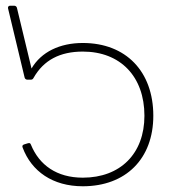

<svg xmlns="http://www.w3.org/2000/svg" viewBox="-20 -640 610 670"><path d="M269 -490C189 -490 124 -459 90 -401L39 -613C38 -617 34 -620 30 -620H15C10 -620 7 -616 8 -611L66 -369C67 -365 71 -362 75 -362H88C92 -362 95 -364 97 -368C132 -430 189 -460 269 -460C400 -460 484 -373 484 -236C484 -104 400 -20 269 -20C178 -20 117 -64 88 -135C86 -140 84 -142 77 -140L64 -136C58 -134 57 -130 59 -125C90 -42 164 10 269 10C419 10 515 -86 515 -236C515 -391 419 -490 269 -490Z"/></svg>

Font: LINE Seed Sans TH Thin
Style: Regular
Weight: 250
Designer: Dalton Maag Ltd | Thai characters by Cadson Demak Co.,Ltd.
Foundry: Dalton Maag Ltd
Version: Version 1.003